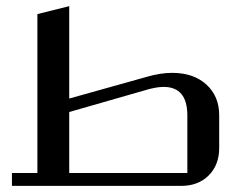

<svg xmlns="http://www.w3.org/2000/svg" viewBox="-20 -607 779 627"><path d="M571.8 0H19V-42H102.1V-561L206.1 -586.9V-285.2L459 -356Q503.9 -369.1 542 -369.1Q612.3 -369.1 654.1 -330.8Q695.8 -292.5 695.8 -231V-124Q695.8 -68.4 661.6 -34.2Q627.4 0 571.8 0ZM206.1 -42H591.8V-230Q591.8 -323.2 514.2 -323.2Q488.3 -323.2 449.2 -311L206.1 -241.2Z"/></svg>

Font: Wesal
Style: Regular
Weight: 400
Designer: Ahmed zaza
Foundry: Ahmed zaza
Version: Version 2.01